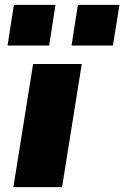

<svg xmlns="http://www.w3.org/2000/svg" viewBox="-20 -769 511 789"><path d="M35 0 116 -506H316L235 0ZM274 -582 300 -749H471L444 -582ZM11 -582 37 -749H208L182 -582Z"/></svg>

Font: Nunito Sans 7pt SemiExpanded Black
Style: Italic
Weight: 900
Width: 6
Italic angle: -9°
Designer: Vernon Adams
Foundry: Vernon Adams
Version: Version 3.101;gftools[0.9.27]